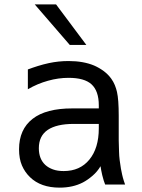

<svg xmlns="http://www.w3.org/2000/svg" viewBox="-20 -837 642 871"><path d="M137.7 -816.9H234.4L371.6 -633.3H296.4ZM250.5 14.2Q165 14.2 116.2 -33.2Q92.8 -55.7 79.6 -86.2Q66.4 -116.7 66.4 -159.7Q66.4 -250 127.9 -297.9Q188.5 -345.2 307.6 -345.2H428.2V-359.4Q428.2 -424.3 395 -454.6Q362.8 -483.9 291 -483.9Q244.6 -483.9 197.8 -470.7Q149.9 -457.5 106.4 -432.1V-522Q127 -529.8 151.9 -537.6Q176.8 -545.4 202.1 -550.8Q245.6 -560.1 291.5 -560.1Q358.4 -560.1 407.2 -539.6Q429.7 -529.8 450 -514.9Q470.2 -500 484.4 -480.5Q494.6 -466.3 501 -450.7Q507.3 -435.1 510.7 -419.9Q518.6 -385.3 518.6 -312V-200.2Q519.5 -171.9 520 -150.4Q520.5 -128.9 522.9 -110.4Q525.4 -89.8 528.6 -71.8Q531.7 -53.7 534.2 -44.4Q537.6 -29.3 542 -15.9Q546.4 -2.4 547.4 0H457Q450.7 -14.6 443.8 -42.5Q441.4 -53.2 439.2 -64.2Q437 -75.2 436 -83Q421.9 -58.6 399.7 -39.6Q377.4 -20.5 356 -9.3Q310.5 14.2 250.5 14.2ZM269 -61Q342.8 -61 385.3 -112.8Q428.2 -165 428.2 -254.9V-274.9H314.5Q236.8 -274.9 196.3 -247.6Q156.2 -220.2 156.2 -164.6Q156.2 -115.7 186 -88.4Q200.2 -75.7 220.5 -68.4Q240.7 -61 269 -61Z"/></svg>

Font: Vazir Code Hack
Style: Code-Hack
Weight: 400
Foundry: DejaVu fonts team - Redesigned by Saber Rastikerdar
Version: Version 1.1.2